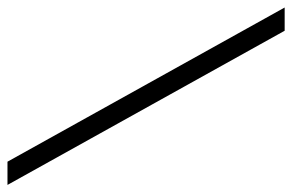

<svg xmlns="http://www.w3.org/2000/svg" viewBox="-158 -554 804 529"><g transform="rotate(-90 244.5 -289.0)"><path d="M424.8 92.8 0 -670.9H64L488.8 92.8Z"/></g></svg>

Font: BabelStone Ogham Pictish
Style: Bold
Weight: 700
Designer: Andrew West
Foundry: BabelStone
Version: Version 1.02 March 14, 2022